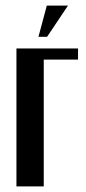

<svg xmlns="http://www.w3.org/2000/svg" viewBox="-20 -669 308 689"><path d="M39 -495H260V-455H137V0H39ZM118 -537 148 -649H224L149 -537Z"/></svg>

Font: Moniqa Paragraph
Style: Bold
Weight: 700
Designer: Rajesh Rajput
Foundry: Rajesh Rajput
Version: Version 1.000